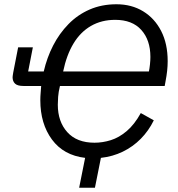

<svg xmlns="http://www.w3.org/2000/svg" viewBox="-20 -730 833 900"><path d="M526 -710Q597 -710 651 -677Q705 -644 735.5 -584.5Q766 -525 766 -443Q766 -421 763.5 -398Q761 -375 756 -349L752 -327H261Q254 -298 252.5 -276Q251 -254 251 -239Q251 -160 295.5 -110.5Q340 -61 423 -61Q461 -61 499.5 -73Q538 -85 574 -115.5Q610 -146 640 -200L701 -166Q677 -117 640 -79.5Q603 -42 555.5 -19Q508 4 453 10L425 150H351L379 10Q278 -2 223.5 -76Q169 -150 169 -260Q169 -277 170.5 -294Q172 -311 173 -327H90Q62 -327 50.5 -338Q39 -349 39 -368Q39 -372 40 -377.5Q41 -383 42 -390L65 -508H134L112 -395H185Q200 -460 229 -516.5Q258 -573 301 -617Q344 -661 400.5 -685.5Q457 -710 526 -710ZM520 -637Q456 -637 406.5 -608.5Q357 -580 324.5 -526Q292 -472 276 -395H678Q681 -409 683 -428.5Q685 -448 685 -463Q685 -542 642.5 -589.5Q600 -637 520 -637Z"/></svg>

Font: IBM Plex Sans
Style: Italic
Weight: 400
Italic angle: -11.31°
Designer: Mike Abbink, Paul van der Laan, Pieter van Rosmalen
Foundry: Bold Monday
Version: Version 3.201